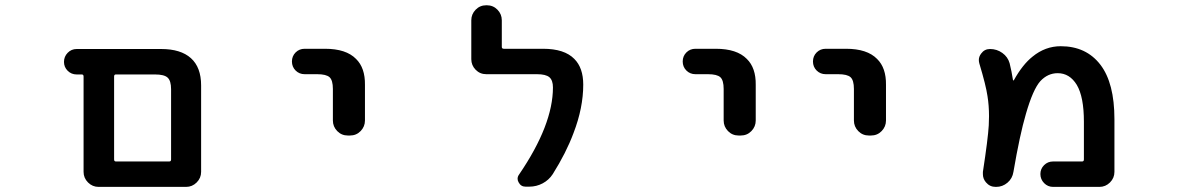

<svg xmlns="http://www.w3.org/2000/svg" viewBox="-20 -736 4540 737"><path d="M358.4 -18.6Q335 -18.6 317.9 -35.6Q300.8 -52.7 300.8 -76.2V-442.4Q300.8 -450.2 293.9 -450.2H274.4Q253.9 -450.2 239.7 -464.4Q225.6 -478.5 225.6 -498.5Q225.6 -518.6 239.7 -533.2Q253.9 -547.9 274.4 -547.9H598.6Q673.8 -547.9 712.9 -512.7Q752 -477.5 752 -408.2V-76.2Q752 -52.7 734.9 -35.6Q717.8 -18.6 694.3 -18.6ZM629.9 -116.2Q636.7 -116.2 636.7 -124V-393.6Q636.7 -425.8 623.5 -438Q610.4 -450.2 575.2 -450.2H424.8Q418 -450.2 418 -442.4V-124Q418 -116.2 424.8 -116.2Z M1315.4 -215.8Q1291 -215.8 1274.4 -232.9Q1257.8 -250 1257.8 -273.4V-394.5Q1257.8 -427.7 1245.1 -439.5Q1232.4 -451.2 1197.3 -451.2H1149.4Q1128.9 -451.2 1114.7 -465.3Q1100.6 -479.5 1100.6 -500Q1100.6 -520.5 1114.7 -534.7Q1128.9 -548.8 1149.4 -548.8H1227.5Q1308.6 -548.8 1346.7 -509.8Q1381.8 -475.6 1380.9 -410.2V-273.4Q1380.9 -250 1364.3 -232.9Q1347.7 -215.8 1323.2 -215.8Z M1997.1 -19.5Q1979.5 -19.5 1970.7 -36.1Q1966.8 -43 1966.8 -49.8Q1966.8 -58.6 1972.7 -66.4Q2102.5 -256.8 2102.5 -400.4Q2102.5 -427.7 2088.9 -439.5Q2075.2 -451.2 2041 -451.2H1846.7Q1822.3 -451.2 1805.7 -468.3Q1789.1 -485.4 1789.1 -508.8V-658.2Q1789.1 -681.6 1805.7 -698.7Q1822.3 -715.8 1846.7 -715.8H1848.6Q1873 -715.8 1889.6 -698.7Q1906.2 -681.6 1906.2 -658.2V-555.7Q1906.2 -548.8 1914.1 -548.8H2064.5Q2146.5 -548.8 2184.6 -509.8Q2218.8 -475.6 2218.8 -411.1Q2218.8 -322.3 2181.6 -225.6Q2153.3 -149.4 2101.6 -67.4Q2086.9 -44.9 2063 -32.2Q2039.1 -19.5 2011.7 -19.5Z M2815.4 -215.8Q2791 -215.8 2774.4 -232.9Q2757.8 -250 2757.8 -273.4V-394.5Q2757.8 -427.7 2745.1 -439.5Q2732.4 -451.2 2697.3 -451.2H2649.4Q2628.9 -451.2 2614.7 -465.3Q2600.6 -479.5 2600.6 -500Q2600.6 -520.5 2614.7 -534.7Q2628.9 -548.8 2649.4 -548.8H2727.5Q2808.6 -548.8 2846.7 -509.8Q2881.8 -475.6 2880.9 -410.2V-273.4Q2880.9 -250 2864.3 -232.9Q2847.7 -215.8 2823.2 -215.8Z M3315.4 -215.8Q3291 -215.8 3274.4 -232.9Q3257.8 -250 3257.8 -273.4V-394.5Q3257.8 -427.7 3245.1 -439.5Q3232.4 -451.2 3197.3 -451.2H3149.4Q3128.9 -451.2 3114.7 -465.3Q3100.6 -479.5 3100.6 -500Q3100.6 -520.5 3114.7 -534.7Q3128.9 -548.8 3149.4 -548.8H3227.5Q3308.6 -548.8 3346.7 -509.8Q3381.8 -475.6 3380.9 -410.2V-273.4Q3380.9 -250 3364.3 -232.9Q3347.7 -215.8 3323.2 -215.8Z M4022.5 -18.6Q4002 -18.6 3987.8 -33.2Q3973.6 -47.9 3973.6 -67.9Q3973.6 -87.9 3987.8 -102.1Q4002 -116.2 4022.5 -116.2H4133.8Q4140.6 -116.2 4140.6 -124V-268.6Q4140.6 -364.3 4113.3 -410.2Q4085.9 -455.1 4040 -455.1Q4002 -455.1 3973.6 -424.8Q3945.3 -393.6 3918 -298.8Q3894.5 -218.8 3870.1 -76.2Q3866.2 -50.8 3847.2 -34.7Q3828.1 -18.6 3803.7 -18.6H3801.8Q3779.3 -18.6 3764.6 -36.1Q3752.9 -49.8 3752.9 -67.4Q3752.9 -71.3 3752.9 -76.2Q3772.5 -204.1 3775.4 -254.9Q3776.4 -272.5 3776.4 -290Q3776.4 -331.1 3770.5 -367.2Q3764.6 -408.2 3739.3 -492.2Q3737.3 -499 3737.3 -505.9Q3737.3 -518.6 3746.1 -530.3Q3758.8 -547.9 3780.3 -547.9Q3806.6 -547.9 3827.6 -532.7Q3848.6 -517.6 3855.5 -493.2Q3863.3 -461.9 3868.2 -429.7Q3868.2 -427.7 3869.6 -427.2Q3871.1 -426.8 3872.1 -428.7Q3905.3 -488.3 3943.4 -518.6Q3992.2 -558.6 4051.8 -558.6Q4149.4 -558.6 4204.1 -487.3Q4257.8 -417 4257.8 -278.3V-76.2Q4257.8 -52.7 4240.7 -35.6Q4223.6 -18.6 4200.2 -18.6Z"/></svg>

Font: Rounded Mgen+ 1m medium
Style: Regular
Weight: 500
Designer: [Source Han Sans]
Ryoko NISHIZUKA  (kana & ideographs); Paul D. Hunt (Latin, Greek & Cyrillic); Wenlong ZHANG  (bopomofo
Version: Version 1.059.20150602